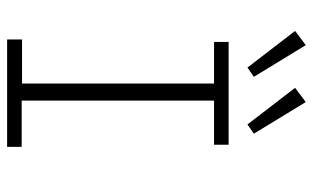

<svg xmlns="http://www.w3.org/2000/svg" viewBox="-190 -690 880 540"><g transform="rotate(90 250.0 -420.0)"><path d="M91 0V-42H215V-582H98V-623H387V-582H263V-41H393V0ZM170 -676 67 -810 107 -840 196 -694ZM330 -676 227 -810 267 -840 356 -694Z"/></g></svg>

Font: Inconsolata Light
Style: Regular
Weight: 300
Designer: Raph Levien, Cyreal, Brenton Simpson
Foundry: Raph Levien, Cyreal, Google
Version: Version 3.001